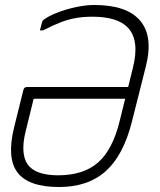

<svg xmlns="http://www.w3.org/2000/svg" viewBox="-20 -740 640 770"><path d="M358 -720Q490 -720 543 -656Q596 -592 564 -470L509 -252Q475 -117 404 -53.5Q333 10 217 10Q94 10 50 -48.5Q6 -107 37 -231L74 -380Q77 -391 88 -391H494L513 -468Q541 -579 492 -630Q450 -673 351 -673Q316 -673 286 -668Q256 -663 224.5 -651Q193 -639 152 -618H140Q142 -626 144.5 -635Q147 -644 149 -652Q151 -658 154 -660Q175 -676 210 -689.5Q245 -703 284.5 -711.5Q324 -720 358 -720ZM213 -37Q315 -37 373.5 -88.5Q432 -140 460 -255L482 -344H115L83 -214Q58 -114 99 -71Q133 -37 213 -37Z"/></svg>

Font: Recursive Sn Lnr St Lt
Style: Italic
Weight: 300
Italic angle: -15°
Version: Version 1.079;hotconv 1.0.112;makeotfexe 2.5.65598; ttfautoh